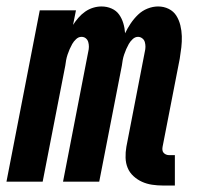

<svg xmlns="http://www.w3.org/2000/svg" viewBox="-39 -562 609 594"><path d="M466 12Q448 12 431.5 9.5Q415 7 400.5 0.5Q386 -6 374 -17Q362 -28 356 -42.5Q350 -57 349.5 -74Q349 -91 352 -108L409 -402Q411 -410 411 -417.5Q411 -425 409 -432Q407 -439 401 -443.5Q395 -448 388 -448Q379 -448 371.5 -441Q364 -434 359.5 -426Q355 -418 351.5 -410Q348 -402 345 -393Q342 -384 340.5 -375.5Q339 -367 338 -359L268 0H156L234 -402Q236 -410 236 -417.5Q236 -425 234 -432Q232 -439 226.5 -443.5Q221 -448 213 -448Q204 -448 196.5 -441Q189 -434 184.5 -426Q180 -418 176.5 -410Q173 -402 170 -393Q167 -384 165.5 -375.5Q164 -367 163 -359L93 0H-19L84 -530H196L187 -485Q194 -496 203.5 -507Q213 -518 224.5 -526Q236 -534 249 -538Q262 -542 275 -542Q292 -542 306.5 -535.5Q321 -529 329.5 -517Q338 -505 342.5 -490Q347 -475 348 -459Q355 -474 365 -489Q375 -504 388 -516.5Q401 -529 417.5 -535.5Q434 -542 450 -542Q468 -542 483 -534.5Q498 -527 506.5 -513.5Q515 -500 519 -483.5Q523 -467 523.5 -450Q524 -433 522 -415.5Q520 -398 517 -380L464 -108Q463 -103 463.5 -98Q464 -93 467 -89.5Q470 -86 474.5 -84Q479 -82 485 -82H502V12Z"/></svg>

Font: Lode
Style: Bold Italic
Weight: 700
Italic angle: -11°
Monospace: yes
Designer: Belleve Invis
Foundry: Belleve Invis
Version: Version 29.2.0; ttfautohint (v1.8.3)